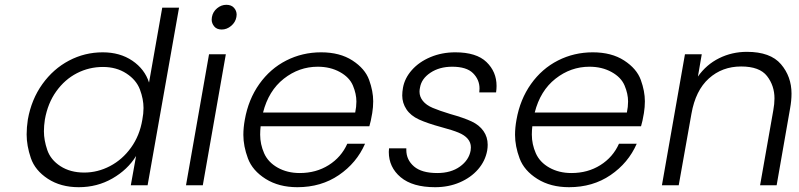

<svg xmlns="http://www.w3.org/2000/svg" viewBox="-20 -772 3331 800"><path d="M96 -274Q111 -358 156.5 -421.5Q202 -485 267.5 -519.5Q333 -554 408 -554Q480 -554 531.5 -519Q583 -484 601 -428L656 -740H726L595 0H525L547 -122Q512 -65 448.5 -28.5Q385 8 308 8Q233 8 179.5 -27Q126 -62 108.5 -113.5Q91 -165 91 -212Q91 -241 96 -274ZM573 -273Q578 -299 578 -322Q578 -359 563 -399Q548 -439 506.5 -466Q465 -493 409 -493Q351 -493 300.5 -467Q250 -441 214.5 -391.5Q179 -342 167 -274Q163 -248 163 -225Q163 -188 177 -147Q191 -106 232 -79.5Q273 -53 331 -53Q387 -53 438.5 -80Q490 -107 526 -157Q562 -207 573 -273Z M904 -649Q883 -649 872.5 -662Q862 -675 862 -690Q862 -696 863 -701Q867 -723 884.5 -737.5Q902 -752 923 -752Q944 -752 955 -739.5Q966 -727 966 -711Q966 -706 965 -701Q961 -679 943 -664Q925 -649 904 -649ZM921 -546 825 0H755L851 -546Z M1531 -301Q1525 -265 1519 -246H1066Q1064 -228 1064 -211Q1064 -171 1080.5 -133.5Q1097 -96 1137 -73.5Q1177 -51 1229 -51Q1297 -51 1349.5 -84Q1402 -117 1427 -173H1501Q1466 -93 1392 -42.5Q1318 8 1219 8Q1142 8 1087 -26.5Q1032 -61 1013 -112Q994 -163 994 -210Q994 -240 1000 -273Q1015 -358 1060.5 -422Q1106 -486 1173 -520Q1240 -554 1318 -554Q1396 -554 1448.5 -520Q1501 -486 1518 -439Q1535 -392 1535 -350Q1535 -326 1531 -301ZM1460 -303Q1465 -327 1465 -349Q1465 -381 1450.5 -415.5Q1436 -450 1396 -472Q1356 -494 1304 -494Q1226 -494 1162.5 -444Q1099 -394 1076 -303Z M1793 8Q1699 8 1649.5 -33.5Q1600 -75 1600 -139Q1600 -146 1601 -154H1673Q1673 -150 1673 -147Q1673 -106 1705 -78.5Q1737 -51 1802 -51Q1859 -51 1896.5 -78Q1934 -105 1941 -145Q1942 -152 1942 -158Q1942 -178 1929 -193.5Q1916 -209 1890.5 -219.5Q1865 -230 1820 -242Q1761 -258 1726 -274Q1691 -290 1673.5 -316.5Q1656 -343 1656 -374Q1656 -389 1659 -406Q1666 -446 1696 -480Q1726 -514 1773.5 -534Q1821 -554 1877 -554Q1965 -554 2007 -513.5Q2049 -473 2049 -414Q2049 -401 2047 -387H1977Q1978 -395 1978 -403Q1978 -440 1951 -467Q1924 -494 1864 -494Q1811 -494 1773.5 -469Q1736 -444 1730 -407Q1728 -398 1728 -390Q1728 -369 1742 -351.5Q1756 -334 1783 -322.5Q1810 -311 1856 -297Q1913 -281 1945 -266Q1977 -251 1994.5 -226Q2012 -201 2012 -169Q2012 -157 2010 -145Q2002 -101 1972 -66.5Q1942 -32 1895.5 -12Q1849 8 1793 8Z M2663 -301Q2657 -265 2651 -246H2198Q2196 -228 2196 -211Q2196 -171 2212.5 -133.5Q2229 -96 2269 -73.5Q2309 -51 2361 -51Q2429 -51 2481.5 -84Q2534 -117 2559 -173H2633Q2598 -93 2524 -42.5Q2450 8 2351 8Q2274 8 2219 -26.5Q2164 -61 2145 -112Q2126 -163 2126 -210Q2126 -240 2132 -273Q2147 -358 2192.5 -422Q2238 -486 2305 -520Q2372 -554 2450 -554Q2528 -554 2580.5 -520Q2633 -486 2650 -439Q2667 -392 2667 -350Q2667 -326 2663 -301ZM2592 -303Q2597 -327 2597 -349Q2597 -381 2582.5 -415.5Q2568 -450 2528 -472Q2488 -494 2436 -494Q2358 -494 2294.5 -444Q2231 -394 2208 -303Z M3092 -556Q3190 -556 3234 -504.5Q3278 -453 3278 -382Q3278 -353 3272 -320L3216 0H3147L3202 -312Q3207 -339 3207 -362Q3207 -415 3176 -455Q3145 -495 3068 -495Q2989 -495 2933.5 -445Q2878 -395 2861 -298L2808 0H2738L2834 -546H2904L2888 -453Q2923 -503 2976.5 -529.5Q3030 -556 3092 -556Z"/></svg>

Font: Fz Poppins Light
Style: Italic
Weight: 300
Italic angle: -10°
Designer: Ninad Kale (Devanagari), Jonny Pinhorn (Latin)
Foundry: Indian Type Foundry
Version: Vit hóa bi Vntype.Com & FontZin.Com